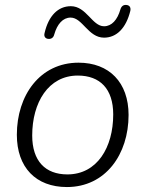

<svg xmlns="http://www.w3.org/2000/svg" viewBox="-20 -747 587 775"><path d="M250 8C406 8 499 -124 499 -283C499 -414 421 -494 297 -494C141 -494 48 -362 48 -203C48 -71 125 8 250 8ZM252 -43C163 -43 110 -97 110 -200C110 -333 175 -442 294 -442C384 -442 437 -388 437 -285C437 -152 372 -43 252 -43ZM175 -590C187 -589 196 -595 199 -608C211 -650 234 -676 265 -676C313 -676 336 -595 400 -595C451 -595 489 -634 506 -703C509 -717 503 -726 490 -727C478 -728 470 -722 466 -709C454 -667 431 -641 400 -641C352 -641 329 -722 266 -722C214 -722 176 -683 160 -614C156 -600 163 -591 175 -590Z"/></svg>

Font: SN Pro Light
Style: Italic
Weight: 300
Italic angle: -8.99998°
Designer: Tobias Whetton
Foundry: Supernotes
Version: Version 1.001;Glyphs 3.2 (3249)